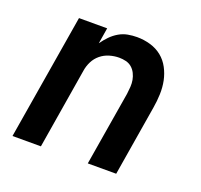

<svg xmlns="http://www.w3.org/2000/svg" viewBox="-100 -650 799 762"><g transform="rotate(20 300.0 -269.0)"><path d="M25 0 113 -530H232L221 -463Q233 -480 247.5 -495Q262 -510 280 -520.5Q298 -531 317.5 -534.5Q337 -538 356 -538Q385 -538 412.5 -530Q440 -522 461 -505Q482 -488 495 -463.5Q508 -439 513.5 -412Q519 -385 518 -355.5Q517 -326 512 -297L463 0H343L395 -313Q397 -328 398 -343Q399 -358 396.5 -372Q394 -386 387.5 -399Q381 -412 370.5 -421Q360 -430 346 -433.5Q332 -437 317 -437Q297 -437 276.5 -431Q256 -425 239.5 -411.5Q223 -398 213.5 -379Q204 -360 201 -340L145 0Z"/></g></svg>

Font: Iosevka Curly Extended
Style: Bold Italic
Weight: 700
Width: 7
Italic angle: -9°
Monospace: yes
Designer: Belleve Invis
Foundry: Belleve Invis
Version: Version 11.1.0; ttfautohint (v1.8.3)